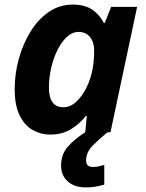

<svg xmlns="http://www.w3.org/2000/svg" viewBox="-20 -576 634 836"><path d="M198 10Q158 10 123 -9.5Q88 -29 66 -72.5Q44 -116 44 -188Q44 -255 62 -320Q80 -385 113 -438.5Q146 -492 192.5 -524Q239 -556 297 -556Q349 -556 381.5 -534Q414 -512 432 -476H436L464 -546H577L461 0H351L358 -71H354Q325 -35 287.5 -12.5Q250 10 198 10ZM256 -109Q286 -109 312 -133Q338 -157 356.5 -194.5Q375 -232 383 -275Q390 -311 390 -357Q390 -392 372 -414.5Q354 -437 322 -437Q295 -437 271.5 -415.5Q248 -394 230.5 -359Q213 -324 203 -281Q193 -238 193 -195Q193 -109 256 -109ZM354 240Q304 240 275 214Q246 188 246 145Q246 96 275.5 62.5Q305 29 351 0H448Q413 28 384 57.5Q355 87 355 122Q355 151 384 151Q398 151 409.5 148.5Q421 146 434 142V228Q416 233 397 236.5Q378 240 354 240Z"/></svg>

Font: BC Sans
Style: Bold Italic
Weight: 700
Italic angle: -12°
Designer: Monotype Design Team
Province of B.C.
Foundry: Monotype Imaging Inc.
Version: Version 2.000;GOOG;noto-source:20170915:90ef993387c0